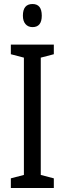

<svg xmlns="http://www.w3.org/2000/svg" viewBox="-20 -936 323 956"><path d="M248 0H34V-48L99 -65V-649L34 -666V-714H248V-666L183 -649V-65L248 -48ZM142 -916Q188 -916 188 -858Q188 -801 142 -801Q120 -801 107 -816Q94 -831 94 -858Q94 -916 142 -916Z"/></svg>

Font: Noto Sans Ethiopic ExtraCondensed
Style: Regular
Weight: 400
Width: 2
Designer: Monotype Design Team
Foundry: Monotype Imaging Inc.
Version: Version 2.102; ttfautohint (v1.8.4.7-5d5b)